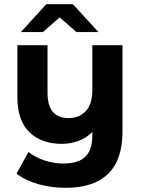

<svg xmlns="http://www.w3.org/2000/svg" viewBox="-20 -711 672 917"><path d="M565 -495V-83Q565 53 496 119.5Q427 186 295 186Q225 186 163 168.5Q101 151 59 118L116 15Q147 40 192 55Q237 70 283 70Q355 70 388 37Q421 4 421 -64V-81Q394 -53 356 -38.5Q318 -24 275 -24Q178 -24 120.5 -79.5Q63 -135 63 -247V-495H207V-268Q207 -147 307 -147Q359 -147 390 -180.5Q421 -214 421 -281V-495ZM345 -558 265 -628 185 -558H80L201 -691H328L450 -558Z"/></svg>

Font: Montserrat Ace
Style: Bold
Weight: 700
Designer: Julieta Ulanovsky
Foundry: Julieta Ulanovsky
Version: Version 1